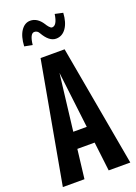

<svg xmlns="http://www.w3.org/2000/svg" viewBox="-169 -977 738 1043"><g transform="rotate(-20 200.0 -455.0)"><path d="M270 -700 395 0H270L250 -168H150L130 0H5L131 -700ZM331 -889Q328 -834 305.5 -802Q283 -770 247 -770Q207 -770 174 -828Q165 -845 147 -845Q122 -845 115 -781L69 -790Q72 -847 93.5 -878.5Q115 -910 147 -910Q188 -910 217 -865Q222 -856 231 -845.5Q240 -835 247 -835Q276 -835 285 -899ZM161 -263H239L200 -589Z"/></g></svg>

Font: Gully ECD Medium
Style: Regular
Weight: 500
Width: 2
Designer: jaikishan Patel
Foundry: MagicType
Version: Version 1.000;Glyphs 3.2 (3242)